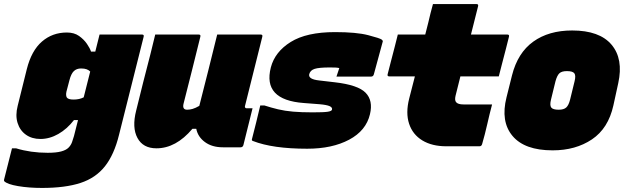

<svg xmlns="http://www.w3.org/2000/svg" viewBox="-70 -720 3090 945"><path d="M259 -560Q295 -560 319 -543Q343 -526 358 -504Q373 -482 378 -466H399Q404 -487 409.5 -508Q415 -529 420 -550H629Q640 -550 637 -539Q607 -419 575.5 -294Q544 -169 516 -57Q492 41 446.5 98.5Q401 156 326 180.5Q251 205 137 205Q72 205 19 196Q-34 187 -49 172Q-51 170 -50 164Q-40 126 -30.5 87Q-21 48 -11 10H9Q81 32 165 32Q206 32 230.5 25.5Q255 19 267 7Q279 -5 284.5 -20.5Q290 -36 294 -50Q299 -70 304 -89.5Q309 -109 314 -129H294Q260 -85 217 -60.5Q174 -36 129 -36Q87 -36 57.5 -57Q28 -78 16.5 -115Q5 -152 17 -199L62 -380Q85 -471 136.5 -515.5Q188 -560 259 -560ZM259 -240Q266 -230 292 -230Q321 -230 342 -241Q350 -273 358 -304.5Q366 -336 374 -368Q367 -375 356.5 -379Q346 -383 329 -383Q307 -383 293.5 -370Q280 -357 272 -326L257 -269Q253 -250 259 -240Z M694 -550H908Q919 -550 916 -539Q896 -457 875 -374Q854 -291 833 -208Q827 -180 851 -180Q864 -180 878 -184Q892 -188 911 -199Q933 -286 955.5 -374.5Q978 -463 999 -550H1213Q1224 -550 1221 -539Q1179 -369 1136 -199Q1134 -193 1137 -190Q1139 -187 1144 -187H1173Q1162 -142 1150.5 -96.5Q1139 -51 1128 -6Q1125 5 1114 5H1027Q974 5 939 -20.5Q904 -46 896 -86H877Q796 10 700 10Q634 10 606.5 -41Q579 -92 600 -175Q618 -249 634.5 -314Q651 -379 670 -452Q676 -477 682 -501Q688 -525 694 -550Z M1579 -562Q1684 -562 1742 -547Q1800 -532 1809 -525Q1815 -520 1814 -516L1770 -354Q1767 -343 1756 -343H1586L1600 -385Q1591 -387 1581 -387.5Q1571 -388 1553 -388Q1500 -388 1478.5 -381Q1457 -374 1452 -355Q1446 -330 1501 -324L1578 -315Q1692 -302 1729.5 -263.5Q1767 -225 1751 -158Q1732 -77 1648.5 -32.5Q1565 12 1442 12Q1272 12 1175 -26Q1168 -28 1170 -35Q1181 -76 1191 -118Q1201 -160 1211 -201H1231Q1265 -190 1298.5 -182Q1332 -174 1372.5 -170.5Q1413 -167 1468 -167Q1524 -167 1543 -170Q1562 -173 1564 -180Q1567 -191 1552.5 -197.5Q1538 -204 1503 -207L1425 -213Q1222 -228 1263 -388Q1283 -465 1361 -513.5Q1439 -562 1579 -562Z M1888 -550H2023Q2030 -578 2038 -609Q2043 -632 2049 -655Q2055 -678 2061 -700H2275Q2286 -700 2283 -689L2248 -550H2427Q2438 -550 2435 -539Q2430 -517 2420 -479.5Q2410 -442 2400.5 -404.5Q2391 -367 2385 -344H2196L2172 -248Q2167 -226 2175 -217Q2184 -206 2211 -206H2352Q2339 -157 2328 -108Q2317 -59 2303 -11Q2300 0 2290 0H2127Q2056 0 2008.5 -29Q1961 -58 1943.5 -111Q1926 -164 1944 -235Q1957 -288 1972 -344H1846Q1835 -344 1838 -355Q1844 -378 1853.5 -415.5Q1863 -453 1873 -490.5Q1883 -528 1888 -550Z M2746 -570Q2881 -570 2940 -500Q2999 -430 2973 -311L2949 -201Q2924 -88 2843.5 -34Q2763 20 2650 20Q2512 20 2452.5 -51Q2393 -122 2423 -241L2450 -349Q2478 -460 2554.5 -515Q2631 -570 2746 -570ZM2720 -370Q2695 -370 2683.5 -359.5Q2672 -349 2664 -320L2642 -230Q2635 -202 2643 -191Q2651 -180 2680 -180Q2705 -180 2717 -191Q2729 -202 2736 -230L2758 -320Q2765 -348 2757 -359Q2749 -370 2720 -370Z"/></svg>

Font: Recursive Mn Lnr St XBk
Style: Italic
Weight: 1000
Italic angle: -15°
Monospace: yes
Version: Version 1.079;hotconv 1.0.112;makeotfexe 2.5.65598; ttfautoh